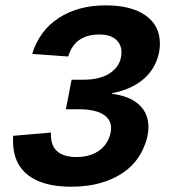

<svg xmlns="http://www.w3.org/2000/svg" viewBox="-20 -689 640 720"><path d="M247.1 11.2Q141.6 11.2 85.2 -32.2Q28.8 -75.7 28.8 -160.6Q28.8 -174.8 29.3 -179.7L170.9 -191.9V-183.6Q170.9 -100.1 268.1 -100.1Q305.7 -100.1 335 -114.3Q364.3 -128.4 380.4 -154.8Q396.5 -181.2 396.5 -209Q396.5 -242.7 365.2 -261Q334 -279.3 274.9 -279.3H227.1L248.5 -390.1H293.5Q359.9 -390.1 397.7 -418.5Q435.5 -446.8 435.5 -492.7Q435.5 -522.9 414.1 -541.3Q392.6 -559.6 352.5 -559.6Q260.3 -559.6 235.8 -477.1L100.6 -486.8Q127.9 -574.7 200.7 -621.8Q273.4 -668.9 376 -668.9Q472.2 -668.9 525.9 -631.1Q579.6 -593.3 579.6 -525.4Q579.6 -482.9 558.8 -443.1Q538.1 -403.3 497.1 -376.7Q456.1 -350.1 399.4 -339.4L398.9 -337.4Q465.8 -329.1 501.2 -296.6Q536.6 -264.2 536.6 -212.4Q536.6 -172.9 515.6 -128.2Q494.6 -83.5 457 -53Q419.4 -22.5 366.2 -5.6Q313 11.2 247.1 11.2Z"/></svg>

Font: Cousine
Style: Bold Italic
Weight: 700
Italic angle: -12°
Monospace: yes
Designer: Steve Matteson
Foundry: Ascender Corporation
Version: Version 1.20